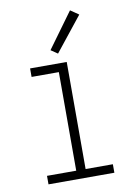

<svg xmlns="http://www.w3.org/2000/svg" viewBox="-86 -812 603 867"><g transform="rotate(-10 216.0 -378.5)"><path d="M65 0H367V-39H242V-530H74V-491H199V-39H65ZM210 -574 335 -731 297 -757 179 -595Z"/></g></svg>

Font: Iosevka Sparkle Extralight
Style: Regular
Weight: 200
Designer: Belleve Invis
Foundry: Belleve Invis
Version: Version 4.5.0; ttfautohint (v1.8.3)